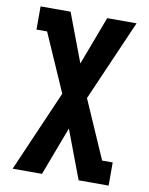

<svg xmlns="http://www.w3.org/2000/svg" viewBox="-83 -591 666 857"><g transform="rotate(10 250.0 -162.5)"><path d="M34 205 194 -163 79 -425H31V-530H167L250 -310L333 -530H466L306 -163L421 100H469V205H333L250 -15L167 205Z"/></g></svg>

Font: Iosevka Slab Extrabold
Style: Regular
Weight: 800
Monospace: yes
Designer: Belleve Invis
Foundry: Belleve Invis
Version: Version 11.1.1; ttfautohint (v1.8.3)